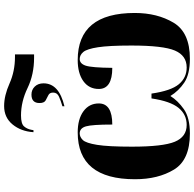

<svg xmlns="http://www.w3.org/2000/svg" viewBox="-25 -930 964 955"><g transform="rotate(-90 457.5 -452.0)"><path d="M278 -768H288L290 -779Q294 -800 307 -815Q320 -830 361 -830Q430 -830 497.5 -797.5Q565 -765 648 -765H665V-860H653Q581 -860 520.5 -887Q460 -914 408 -914Q351 -914 316.5 -872Q282 -830 278 -768ZM407 -614Q521 -641 521 -718Q521 -745 505 -761.5Q489 -778 465 -778Q423 -778 423 -738Q423 -715 436 -707.5Q449 -700 462 -694Q475 -688 475 -670Q475 -650 454.5 -641Q434 -632 407 -624ZM271 10Q350 10 392.5 -20Q435 -50 458 -87Q483 -46 524.5 -18Q566 10 643 10Q774 10 822.5 -71Q871 -152 871 -264Q871 -548 637 -548Q571 -548 532 -520Q493 -492 493 -443Q493 -376 598 -376Q599 -479 609 -508.5Q619 -538 642 -538Q662 -538 677 -520Q692 -502 700.5 -447Q709 -392 709 -281Q709 -123 684 -64.5Q659 -6 600 -6Q549 -6 516.5 -45Q484 -84 470 -181H446Q432 -87 399 -46.5Q366 -6 314 -6Q255 -6 230.5 -65Q206 -124 206 -278Q206 -396 215 -451.5Q224 -507 239 -522.5Q254 -538 272 -538Q298 -538 307 -507Q316 -476 316 -376Q421 -376 421 -443Q421 -491 382 -519.5Q343 -548 277 -548Q44 -548 44 -263Q44 -148 92 -69Q140 10 271 10Z"/></g></svg>

Font: Noto Serif Display SemiCondensed Extra
Style: Regular
Weight: 800
Width: 4
Designer: Monotype Design Team
Foundry: Monotype Imaging Inc.
Version: Version 1.900